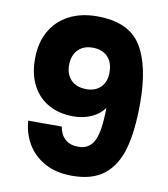

<svg xmlns="http://www.w3.org/2000/svg" viewBox="-84 -818 782 892"><g transform="rotate(10 307.5 -372.0)"><path d="M229 -214Q244 -135 321 -135Q374 -135 396 -182Q418 -229 418 -335Q396 -304 358 -287Q320 -270 273 -270Q209 -270 159 -296.5Q109 -323 80.5 -375.5Q52 -428 52 -503Q52 -577 82.5 -632Q113 -687 169.5 -717Q226 -747 303 -747Q451 -747 510 -655Q569 -563 569 -384Q569 -254 545.5 -169.5Q522 -85 466.5 -41Q411 3 315 3Q239 3 185.5 -27Q132 -57 103.5 -106Q75 -155 71 -214ZM312 -405Q354 -405 379 -430.5Q404 -456 404 -500Q404 -548 378 -574Q352 -600 308 -600Q264 -600 238.5 -573.5Q213 -547 213 -501Q213 -458 238.5 -431.5Q264 -405 312 -405Z"/></g></svg>

Font: MSTAGE
Style: Bold
Weight: 700
Designer: Ninad Kale (Devanagari), Jonny Pinhorn (Latin)
Foundry: Indian Type Foundry
Version: 4.004